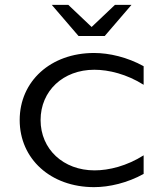

<svg xmlns="http://www.w3.org/2000/svg" viewBox="-20 -764 678 790"><path d="M521 -744H453L357 -653L261 -744H193L303 -616H411ZM61 -270C61 -109.9 188.9 6 367 6C429.6 6 504.1 -11.4 571 -48.4V-124.9C501.9 -81.2 428.7 -63 369 -63C240.8 -63 147 -149.9 147 -270C147 -390.1 239.8 -477 368 -477C427.7 -477 501.9 -458.8 571 -415.1V-491.6C504.1 -528.6 429.6 -546 367 -546C188.9 -546 61 -430.1 61 -270Z"/></svg>

Font: Resamitz
Style: Bold
Weight: 700
Designer: gluk
Foundry: gluk
Version: Version 0.047